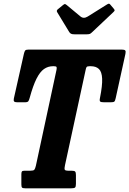

<svg xmlns="http://www.w3.org/2000/svg" viewBox="-20 -1018 699 1038"><path d="M95.5 -21.5V-75.5Q95.5 -87 98.5 -91Q101.5 -95 112.5 -95H143Q161 -95 165.5 -100.2Q170 -105.5 174 -122L285.5 -640.5Q287.5 -651 285.8 -655.5Q284 -660 271.5 -660H266Q239.5 -660 217.8 -644.8Q196 -629.5 177.2 -592.2Q158.5 -555 140.5 -489Q137 -476 133 -470.5Q129 -465 113.5 -465H73.5Q60 -465 56.2 -469.8Q52.5 -474.5 55 -486L109 -726Q112 -739.5 116 -744.8Q120 -750 135.5 -750H637Q653 -750 657 -745.2Q661 -740.5 658 -726.5L605.5 -487.5Q602.5 -473 598.2 -469Q594 -465 577.5 -465H544Q526.5 -465 521.8 -469Q517 -473 520.5 -488.5Q534 -555.5 532.2 -592.8Q530.5 -630 514.8 -645Q499 -660 471 -660H464.5Q451.5 -660 448.2 -655.5Q445 -651 443 -640L331.5 -125.5Q327.5 -107.5 329.8 -101.2Q332 -95 350.5 -95H368Q382.5 -95 386.5 -90.2Q390.5 -85.5 390.5 -71.5V-24Q390.5 -8 385.5 -4Q380.5 0 365.5 0H116Q103 0 99.2 -4Q95.5 -8 95.5 -21.5ZM354.5 -844.5 289.5 -951.5Q283 -961 294 -969L321 -991Q328.5 -997 331.5 -996.2Q334.5 -995.5 341 -990.5L415 -929Q432 -915 454 -928.5L559.5 -994.5Q567 -999 570.5 -997.8Q574 -996.5 578.5 -990.5L595 -971Q600 -965 599.8 -961.8Q599.5 -958.5 592.5 -952L477 -843Q471 -837 465.8 -834.8Q460.5 -832.5 449 -832.5H383Q370 -832.5 364.2 -835.5Q358.5 -838.5 354.5 -844.5Z"/></svg>

Font: Besley* Condensed
Style: Bold Italic
Weight: 700
Width: 3
Italic angle: -13°
Designer: Owen Earl
Foundry: indestructible type*
Version: Version 3.000; ttfautohint (v1.8.3)